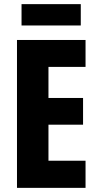

<svg xmlns="http://www.w3.org/2000/svg" viewBox="-20 -907 474 927"><path d="M393 0H62V-714H393V-584H214V-434H381V-305H214V-131H393ZM370 -887V-784H84V-887Z"/></svg>

Font: Noto Sans Khmer ExtraCondensed ExtraBold
Style: Regular
Weight: 800
Width: 2
Designer: Danh Hong and the Monotype Design Team
Foundry: Monotype Imaging Inc.
Version: Version 2.004